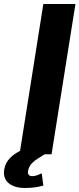

<svg xmlns="http://www.w3.org/2000/svg" viewBox="-37 -731 396 957"><path d="M-16 114C-26 174 20 206 87 206C127 206 153 201 179 194L171 133C157 139 142 147 124 147C107 147 100 138 103 120C106 104 113 91 127 78C141 65 161 53 186 38H220L339 -711H179L63 21C27 40 -9 67 -16 114Z"/></svg>

Font: Aerodynamic
Style: BdObl
Weight: 500
Designer: Google
Version: Version 2.000980; 2014